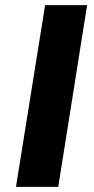

<svg xmlns="http://www.w3.org/2000/svg" viewBox="-20 -725 366 745"><path d="M42 0 155 -705H318L206 0Z"/></svg>

Font: Nunito Sans 10pt SemiExpanded ExtraBold
Style: Italic
Weight: 800
Width: 6
Italic angle: -9°
Designer: Vernon Adams
Foundry: Vernon Adams
Version: Version 3.101;gftools[0.9.27]